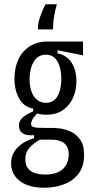

<svg xmlns="http://www.w3.org/2000/svg" viewBox="-20 -723 446 902"><path d="M188 159Q139 159 104.5 145Q70 131 51 105Q32 79 32 45Q32 2 61 -28.5Q90 -59 140 -74V-88Q104 -85 86.5 -96.5Q69 -108 69 -132Q69 -157 87 -171.5Q105 -186 136 -200V-213Q94 -219 71 -258.5Q48 -298 48 -353Q48 -404 66 -443Q84 -482 119 -505Q154 -528 204 -528H370V-463L250 -487V-473Q296 -462 317.5 -427Q339 -392 339 -342Q339 -296 321.5 -260Q304 -224 273 -204Q242 -184 199 -184Q190 -184 177.5 -185Q165 -186 155 -190Q137 -172 131.5 -160.5Q126 -149 126 -141Q126 -132 133.5 -128Q141 -124 155.5 -123Q170 -122 191 -122H229Q238 -122 261 -119.5Q284 -117 310.5 -105.5Q337 -94 356 -68Q375 -42 375 5Q375 59 349 93Q323 127 280 143Q237 159 188 159ZM192 97Q231 97 255.5 84.5Q280 72 291.5 50.5Q303 29 303 3Q303 -23 293 -37.5Q283 -52 268 -58.5Q253 -65 237 -66Q221 -67 209 -67H167Q132 -46 115.5 -25.5Q99 -5 99 25Q99 52 111.5 68Q124 84 145.5 90.5Q167 97 192 97ZM196 -240Q232 -240 250 -271Q268 -302 268 -351Q268 -402 250 -434Q232 -466 196 -466Q158 -466 138.5 -433Q119 -400 119 -352Q119 -319 127.5 -294Q136 -269 153.5 -254.5Q171 -240 196 -240ZM247 -703Q240 -677 235.5 -653.5Q231 -630 230 -612Q229 -594 229 -585H158Q158 -608 164 -629.5Q170 -651 178.5 -670.5Q187 -690 194 -703Z"/></svg>

Font: Bricolage Grotesque 24pt Condensed Light
Style: Regular
Weight: 300
Width: 3
Designer: Mathieu Triay
Foundry: Atelier Triay
Version: Version 1.001;gftools[0.9.33.dev8+g029e19f]